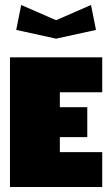

<svg xmlns="http://www.w3.org/2000/svg" viewBox="-20 -750 440 770"><path d="M45 -630 205 -595 365 -630 345 -730 205 -669 65 -730ZM20 -520V0H390V-140H220V-200H330V-320H220V-380H390V-520Z"/></svg>

Font: MikodacsPCS
Style: Regular
Weight: 900
Designer: gluk (gluksza@wp.pl)
Foundry: gluk (gluksza@wp.pl)
Version: Version 0.27